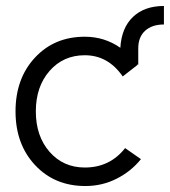

<svg xmlns="http://www.w3.org/2000/svg" viewBox="-20 -607 569 643"><path d="M383 -447Q387 -514 425.5 -550.5Q464 -587 529 -587V-525Q489 -525 466 -504Q443 -483 443 -445V-390L439 -393L441 -390L391 -351Q342 -422 264 -422Q192 -422 146 -369.5Q100 -317 100 -234Q100 -151 146 -98.5Q192 -46 264 -46Q348 -46 399 -111L452 -74Q419 -33 370.5 -8.5Q322 16 266 16Q163 16 97.5 -54Q32 -124 32 -234Q32 -344 97 -414Q162 -484 264 -484Q330 -484 383 -447Z"/></svg>

Font: Didact Gothic
Style: Regular
Weight: 400
Designer: Daniel Johnson
Foundry: Daniel Johnson
Version: Version 2.101;PS 002.101;hotconv 1.0.88;makeotf.lib2.5.64775